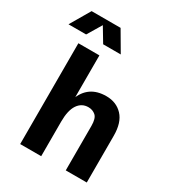

<svg xmlns="http://www.w3.org/2000/svg" viewBox="-265 -1045 1068 1171"><g transform="rotate(30 269.5 -460.0)"><path d="M309 -403Q262 -403 235 -363Q208 -323 208 -243L182 -263Q182 -344 202 -400.5Q222 -457 264 -486.5Q306 -516 370 -516Q441 -516 485 -469Q529 -422 529 -329V0H381V-313Q381 -366 360 -384.5Q339 -403 309 -403ZM60 -710H208V0H60ZM32 -920H236L318 -780H194L134 -880L74 -780H-50Z"/></g></svg>

Font: Uncut Sans VF
Style: Regular
Weight: 400
Designer: Kasper Nordkvist
Foundry: Uncut Type
Version: Version 1.100;FEAKit 1.0